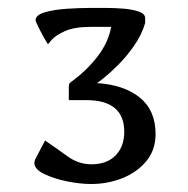

<svg xmlns="http://www.w3.org/2000/svg" viewBox="-20 -728 475 485"><path d="M210.9 -660.2Q167.5 -660.2 143.6 -649.2Q119.6 -638.2 110.4 -627.2Q101.1 -616.2 101.1 -616.2Q98.6 -619.6 90.8 -633.5Q83 -647.5 76.4 -660.9Q69.8 -674.3 69.8 -676.8Q69.8 -689.9 92.8 -696.8Q115.7 -703.6 148.2 -705.8Q180.7 -708 208 -708Q223.6 -708 246.6 -708Q269.5 -708 292.7 -706.1Q315.9 -704.1 331.3 -698.5Q346.7 -692.9 346.7 -682.1V-669.9Q337.9 -640.1 319.1 -613Q300.3 -585.9 279.3 -564.9Q258.3 -543.9 242.7 -531.5Q227.1 -519 225.1 -518.1Q293.5 -513.7 333.3 -481.4Q373 -449.2 373 -389.2Q373 -349.6 350.1 -321.5Q327.1 -293.5 290 -278.3Q252.9 -263.2 210 -263.2Q182.1 -263.2 148.7 -270Q115.2 -276.9 91.1 -288.8Q66.9 -300.8 66.9 -315.9Q66.9 -322.8 70.8 -329.1L93.8 -373Q122.6 -353.5 150.4 -333.3Q178.2 -313 210.9 -313Q250 -313 272 -335.4Q293.9 -357.9 293.9 -395Q293.9 -475.1 197.8 -475.1H153.8V-506.8Q153.8 -516.6 157 -519Q160.2 -521.5 162.1 -522.9Q201.2 -551.8 227.8 -587.2Q254.4 -622.6 260.7 -660.2Z"/></svg>

Font: Artifika
Style: Regular
Weight: 400
Designer: Yulya Zhdanova, Ivan Petrov | Cyreal.org
Foundry: Cyreal.org
Version: Version 1.102; ttfautohint (v1.8.4.7-5d5b)